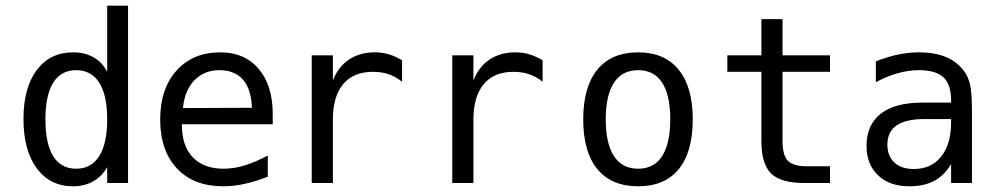

<svg xmlns="http://www.w3.org/2000/svg" viewBox="-20 -651 3540 683"><path d="M361.3 -395.5V-630.9H435.5V0H361.3V-56.6Q342.8 -23.4 311.5 -5.9Q280.3 11.7 240.2 11.7Q158.2 11.7 110.8 -52.2Q63.5 -116.2 63.5 -227.5Q63.5 -338.9 110.8 -401.9Q158.2 -464.8 240.2 -464.8Q281.2 -464.8 312.5 -447.3Q343.8 -429.7 361.3 -395.5ZM141.6 -226.6Q141.6 -139.6 169.4 -95.2Q197.3 -50.8 251 -50.8Q304.7 -50.8 333 -95.7Q361.3 -140.6 361.3 -226.6Q361.3 -312.5 333 -356.9Q304.7 -401.4 251 -401.4Q197.3 -401.4 169.4 -356.9Q141.6 -312.5 141.6 -226.6Z M950.2 -245.1V-209H627V-207Q627 -131.8 666 -91.3Q705.1 -50.8 775.4 -50.8Q811.5 -50.8 850.1 -62.5Q888.7 -74.2 932.6 -97.7V-22.5Q890.6 -5.9 851.1 2.9Q811.5 11.7 774.4 11.7Q668.9 11.7 609.4 -51.8Q549.8 -115.2 549.8 -226.6Q549.8 -335 607.9 -399.9Q666 -464.8 763.7 -464.8Q850.6 -464.8 900.4 -405.8Q950.2 -346.7 950.2 -245.1ZM876 -267.6Q874 -333 844.7 -367.2Q815.4 -401.4 759.8 -401.4Q707 -401.4 671.9 -365.7Q636.7 -330.1 630.9 -266.6Z M1410.2 -360.4Q1386.7 -378.9 1361.8 -387.2Q1336.9 -395.5 1306.6 -395.5Q1237.3 -395.5 1200.7 -351.6Q1164.1 -307.6 1164.1 -225.6V0H1088.9V-454.1H1164.1V-364.3Q1182.6 -413.1 1221.2 -439Q1259.8 -464.8 1312.5 -464.8Q1340.8 -464.8 1364.3 -457.5Q1387.7 -450.2 1410.2 -436.5Z M1910.2 -360.4Q1886.7 -378.9 1861.8 -387.2Q1836.9 -395.5 1806.6 -395.5Q1737.3 -395.5 1700.7 -351.6Q1664.1 -307.6 1664.1 -225.6V0H1588.9V-454.1H1664.1V-364.3Q1682.6 -413.1 1721.2 -439Q1759.8 -464.8 1812.5 -464.8Q1840.8 -464.8 1864.3 -457.5Q1887.7 -450.2 1910.2 -436.5Z M2250 -401.4Q2193.4 -401.4 2164.1 -356.9Q2134.8 -312.5 2134.8 -226.6Q2134.8 -140.6 2164.1 -95.7Q2193.4 -50.8 2250 -50.8Q2306.6 -50.8 2335.4 -95.7Q2364.3 -140.6 2364.3 -226.6Q2364.3 -312.5 2335.4 -356.9Q2306.6 -401.4 2250 -401.4ZM2250 -464.8Q2343.8 -464.8 2394 -403.3Q2444.3 -341.8 2444.3 -226.6Q2444.3 -110.4 2394.5 -49.3Q2344.7 11.7 2250 11.7Q2155.3 11.7 2105 -49.3Q2054.7 -110.4 2054.7 -226.6Q2054.7 -341.8 2105 -403.3Q2155.3 -464.8 2250 -464.8Z M2763.7 -583V-454.1H2932.6V-395.5H2763.7V-149.4Q2763.7 -98.6 2782.7 -79.1Q2801.8 -59.6 2848.6 -59.6H2932.6V0H2840.8Q2757.8 0 2723.1 -33.7Q2688.5 -67.4 2688.5 -149.4V-395.5H2567.4V-454.1H2688.5V-583Z M3268.6 -227.5Q3203.1 -227.5 3169.9 -205.1Q3136.7 -182.6 3136.7 -136.7Q3136.7 -95.7 3161.6 -72.8Q3186.5 -49.8 3230.5 -49.8Q3292 -49.8 3327.1 -92.8Q3362.3 -135.7 3363.3 -211.9V-227.5ZM3437.5 -258.8V0H3363.3V-67.4Q3338.9 -26.4 3302.7 -7.3Q3266.6 11.7 3214.8 11.7Q3144.5 11.7 3103.5 -27.3Q3062.5 -66.4 3062.5 -131.8Q3062.5 -207 3113.3 -246.6Q3164.1 -286.1 3262.7 -286.1H3363.3V-297.9Q3362.3 -352.5 3335 -377Q3307.6 -401.4 3249 -401.4Q3210.9 -401.4 3171.9 -390.1Q3132.8 -378.9 3095.7 -358.4V-432.6Q3136.7 -449.2 3174.8 -457Q3212.9 -464.8 3249 -464.8Q3304.7 -464.8 3344.7 -448.2Q3384.8 -431.6 3409.2 -398.4Q3424.8 -377.9 3431.2 -348.1Q3437.5 -318.4 3437.5 -258.8Z"/></svg>

Font: BabelStone Flags
Style: Regular
Weight: 400
Designer: Andrew West
Foundry: BabelStone
Version: Version 4.12